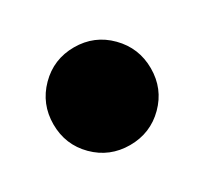

<svg xmlns="http://www.w3.org/2000/svg" viewBox="-75 -687 535 502"><g transform="rotate(-30 192.0 -435.5)"><path d="M338.9 -435.1Q338.9 -373.5 296.1 -330.8Q253.4 -288.1 191.9 -288.1Q130.4 -288.1 87.6 -330.8Q44.9 -373.5 44.9 -435.1Q44.9 -496.6 87.6 -539.8Q130.4 -583 191.9 -583Q253.4 -583 296.1 -539.8Q338.9 -496.6 338.9 -435.1Z"/></g></svg>

Font: Ezra SIL SR
Style: Regular
Weight: 400
Designer: Development by SIL's NRSI team. OpenType tables by Ralph Hancock ( hancock@dircon.co.uk ).
Foundry: Development by SIL's NRSI team.
Version: Version 2.51; 2007